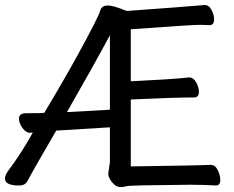

<svg xmlns="http://www.w3.org/2000/svg" viewBox="-22 -736 942 772"><path d="M247.1 -285.2 419.9 -294.9V-594.2Q350.1 -464.4 247.1 -285.2ZM461.9 16.1Q443.8 16.1 428.5 -3.4Q413.1 -22.9 413.1 -37.1L419.9 -84V-224.1L204.1 -210.9Q111.3 -51.8 88.9 -8.8Q79.1 10.3 54.2 9.8Q-2 9.8 -2 -18.1Q-2 -31.2 11.2 -49.8Q65.4 -121.6 109.9 -203.1L99.1 -202.1Q82 -202.1 68.1 -221.7Q54.2 -241.2 54.2 -258.8Q54.2 -280.8 83 -280.8Q147 -280.8 155.8 -282.2Q224.6 -396 287.1 -508.8Q374 -667 380.9 -692.9Q385.7 -713.9 412.1 -713.9Q433.1 -713.9 487.8 -691.9Q710 -708 800.8 -715.8Q818.8 -715.8 828.9 -695.3Q838.9 -674.8 838.9 -658.2Q838.9 -635.3 820.8 -634.8L785.2 -636.2Q746.1 -636.2 503.9 -618.2V-409.2Q675.8 -418 700 -420.9Q724.1 -423.8 737.8 -424.8Q755.9 -424.8 766.8 -404.8Q777.8 -384.8 777.8 -367.2Q777.8 -344.2 758.8 -344.2Q678.7 -344.2 503.9 -335.9V-66.9Q788.1 -70.8 825.2 -73.2Q843.3 -73.2 853.5 -52Q863.8 -30.8 863.8 -13.2Q863.8 9.8 846.2 9.8Q792 6.8 743.2 6.8Q499 8.8 488 12.5Q477.1 16.1 461.9 16.1Z"/></svg>

Font: LXGW WenKai Screen R
Style: Regular
Weight: 400
Designer: Fontworks Inc.
Version: Version 1.235;May 31, 2022